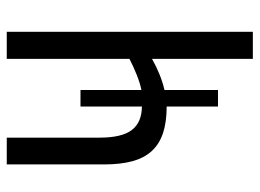

<svg xmlns="http://www.w3.org/2000/svg" viewBox="-118 -636 754 557"><g transform="rotate(-90 258.5 -357.0)"><path d="M445.3 -713.9V0H366.7V-292.5Q344.2 -279.8 321.8 -270.8Q299.3 -261.7 276.4 -256.3V-101.1H228.5V-250Q183.1 -250 151.1 -260.7Q119.1 -271.5 99.1 -293.5Q79.1 -315.4 69.8 -349.6Q60.5 -383.8 60.5 -431.2V-713.9H138.2V-444.3Q138.2 -380.4 160.2 -351.3Q182.1 -322.3 228.5 -321.8V-500H276.4V-323.2Q297.4 -327.6 320.1 -336.7Q342.8 -345.7 366.7 -357.9V-713.9Z"/></g></svg>

Font: Open Sans Condensed
Style: Regular
Weight: 400
Width: 3
Designer: Monotype Design Team
Foundry: Monotype Imaging Inc.
Version: Version 3.000